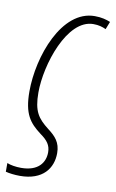

<svg xmlns="http://www.w3.org/2000/svg" viewBox="-90 -584 488 807"><g transform="rotate(10 154.0 -180.0)"><path d="M54 178C152 178 192 121 192 57C192 11 170 -12 137 -37C91 -73 70 -100 70 -181C70 -300 136 -504 248 -504C271 -504 287 -499 302 -492L315 -525C298 -532 277 -538 248 -538C107 -538 32 -328 32 -179C32 -82 60 -48 109 -11C140 11 154 30 154 60C154 103 127 144 53 144C30 144 7 140 -7 134V171C8 175 31 178 54 178Z"/></g></svg>

Font: Noto Sans ExtraCondensed ExtraLight
Style: Italic
Weight: 200
Width: 2
Italic angle: -12°
Designer: Monotype Design Team
Foundry: Monotype Imaging Inc.
Version: Version 2.013